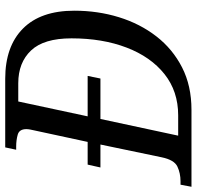

<svg xmlns="http://www.w3.org/2000/svg" viewBox="-49 -725 754 736"><g transform="rotate(-90 328.0 -357.0)"><path d="M-20 0 -12 -42H1Q32 -42 57.5 -54Q83 -66 93 -114L142 -349H54L65 -398H152L196 -602Q198 -610 199.5 -618.5Q201 -627 201 -633Q201 -660 180 -666Q159 -672 134 -672H122L131 -714H394Q518 -714 586.5 -646Q655 -578 655 -449Q655 -359 630 -278Q605 -197 556.5 -134.5Q508 -72 437.5 -36Q367 0 275 0ZM254 -51Q346 -51 412 -103.5Q478 -156 513.5 -248.5Q549 -341 549 -460Q549 -566 502.5 -615Q456 -664 377 -664H307L250 -398H405L395 -349H240L176 -51Z"/></g></svg>

Font: Noto Serif SemiCondensed
Style: Italic
Weight: 400
Width: 4
Italic angle: -12°
Designer: Monotype Design Team
Foundry: Monotype Imaging Inc.
Version: Version 2.013